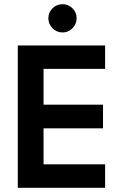

<svg xmlns="http://www.w3.org/2000/svg" viewBox="-20 -897 581 917"><path d="M65 -680H482V-568H188V-397H472V-284H188V-112H482V0H65ZM211 -810Q211 -838 231 -857.5Q251 -877 279 -877Q306 -877 326 -857.5Q346 -838 346 -810Q346 -782 326 -762Q306 -742 279 -742Q251 -742 231 -762Q211 -782 211 -810Z"/></svg>

Font: Teachers SemiBold
Style: Regular
Weight: 600
Designer: Alfredo Marco Pradil & Chank Diesel
Version: Version 0.009